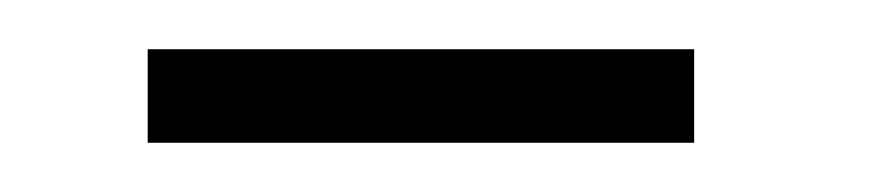

<svg xmlns="http://www.w3.org/2000/svg" viewBox="-20 -263 357 78"><path d="M40 -205V-243H262V-205Z"/></svg>

Font: Darker Grotesque Light
Style: Regular
Weight: 400
Version: Version 1.000;gftools[0.9.28]